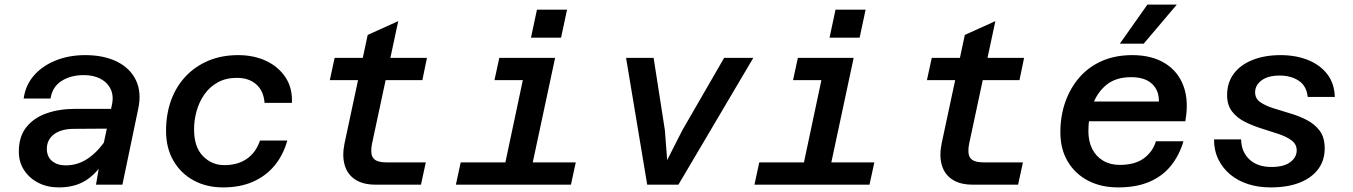

<svg xmlns="http://www.w3.org/2000/svg" viewBox="-20 -804 5890 836"><path d="M398 0 418 -117 467 -346Q476 -386 462 -415.5Q448 -445 417.5 -461Q387 -477 345 -477Q288 -477 248 -451.5Q208 -426 200 -375H83Q91 -433 127.5 -475Q164 -517 222 -540.5Q280 -564 351 -564Q432 -564 489.5 -535.5Q547 -507 572 -454.5Q597 -402 582 -331L513 0ZM236 12Q186 12 147 -8Q108 -28 85 -63Q62 -98 62 -144Q62 -209 94.5 -250Q127 -291 182.5 -310.5Q238 -330 308 -330H477L459 -244L302 -243Q247 -243 215.5 -219.5Q184 -196 184 -156Q184 -122 206.5 -103Q229 -84 266 -84Q319 -84 363 -114Q407 -144 442 -197L439 -110Q401 -48 353 -18Q305 12 236 12Z M951 12Q879 12 823 -18.5Q767 -49 735 -104.5Q703 -160 703 -234Q703 -306 724.5 -366Q746 -426 787.5 -470.5Q829 -515 887 -539.5Q945 -564 1017 -564Q1085 -564 1138.5 -539Q1192 -514 1223 -467.5Q1254 -421 1251 -356H1132Q1128 -408 1096 -436.5Q1064 -465 1011 -465Q964 -465 928.5 -445.5Q893 -426 870 -393Q847 -360 836 -320.5Q825 -281 825 -241Q825 -164 863.5 -124.5Q902 -85 957 -85Q1016 -85 1055.5 -113Q1095 -141 1112 -192H1231Q1213 -128 1175 -82.5Q1137 -37 1081 -12.5Q1025 12 951 12Z M1615 0Q1561 0 1527 -22Q1493 -44 1481 -84.5Q1469 -125 1480 -179L1581 -652L1714 -712L1600 -179Q1595 -154 1597.5 -135Q1600 -116 1615.5 -106.5Q1631 -97 1663 -97H1834L1813 0ZM1416 -455 1437 -552H1839L1819 -455Z M2160 0 2277 -552H2397L2279 0ZM1965 0 1986 -97H2487L2466 0ZM2133 -455 2154 -552H2337L2316 -455ZM2292 -640 2318 -762H2449L2423 -640Z M2798 0 2706 -552H2826L2875 -237L2885 -107L2951 -237L3133 -552H3260L2934 0Z M3460 0 3577 -552H3697L3579 0ZM3265 0 3286 -97H3787L3766 0ZM3433 -455 3454 -552H3637L3616 -455ZM3592 -640 3618 -762H3749L3723 -640Z M4215 0Q4161 0 4127 -22Q4093 -44 4081 -84.5Q4069 -125 4080 -179L4181 -652L4314 -712L4200 -179Q4195 -154 4197.5 -135Q4200 -116 4215.5 -106.5Q4231 -97 4263 -97H4434L4413 0ZM4016 -455 4037 -552H4439L4419 -455Z M4848 12Q4774 12 4717.5 -17.5Q4661 -47 4629 -101Q4597 -155 4597 -228Q4597 -299 4618.5 -360Q4640 -421 4680 -467Q4720 -513 4778 -538.5Q4836 -564 4910 -564Q4995 -564 5052.5 -528.5Q5110 -493 5133.5 -428.5Q5157 -364 5141 -276H4694L4713 -362H5026Q5027 -410 4996 -439Q4965 -468 4905 -468Q4838 -468 4797 -434Q4756 -400 4737.5 -346.5Q4719 -293 4719 -234Q4719 -189 4735.5 -156Q4752 -123 4783 -104.5Q4814 -86 4855 -86Q4922 -86 4961 -115Q5000 -144 5013 -189H5133Q5115 -128 5078.5 -82.5Q5042 -37 4985 -12.5Q4928 12 4848 12ZM4856 -614 4976 -784H5104L4960 -614Z M5512 12Q5460 12 5415.5 -2Q5371 -16 5337.5 -43.5Q5304 -71 5285 -110Q5266 -149 5266 -197H5384Q5385 -143 5420 -110Q5455 -77 5516 -77Q5570 -77 5598 -98Q5626 -119 5626 -149Q5626 -176 5604 -192.5Q5582 -209 5547.5 -220.5Q5513 -232 5474.5 -244Q5436 -256 5401.5 -273Q5367 -290 5345 -318Q5323 -346 5323 -390Q5323 -444 5352 -483Q5381 -522 5434 -543Q5487 -564 5556 -564Q5622 -564 5674.5 -543Q5727 -522 5758.5 -482Q5790 -442 5792 -382H5674Q5669 -430 5635 -452.5Q5601 -475 5552 -475Q5501 -475 5473 -454Q5445 -433 5445 -402Q5445 -375 5467 -359.5Q5489 -344 5523.5 -333Q5558 -322 5597 -310.5Q5636 -299 5670 -281.5Q5704 -264 5726 -235Q5748 -206 5748 -158Q5748 -106 5720 -68Q5692 -30 5639.5 -9Q5587 12 5512 12Z"/></svg>

Font: Azeret Mono Thin Medium
Style: Italic
Weight: 500
Italic angle: -12°
Version: Version 1.002